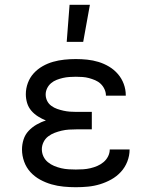

<svg xmlns="http://www.w3.org/2000/svg" viewBox="-20 -775 640 803"><path d="M297 8Q272 8 246 5.5Q220 3 195.5 -4Q171 -11 148 -23.5Q125 -36 107.5 -55Q90 -74 81 -99Q72 -124 72 -150Q72 -171 78.5 -191.5Q85 -212 99.5 -227.5Q114 -243 133 -254Q152 -265 172 -271Q155 -278 139 -288Q123 -298 111 -312Q99 -326 93.5 -344Q88 -362 88 -381Q88 -405 96.5 -428Q105 -451 121 -468.5Q137 -486 158 -498Q179 -510 202 -516.5Q225 -523 249 -525.5Q273 -528 297 -528Q321 -528 345 -525.5Q369 -523 392 -516Q415 -509 436 -496.5Q457 -484 473 -465.5Q489 -447 497.5 -424Q506 -401 506 -377V-375H423V-376Q423 -389 417 -402Q411 -415 401 -424.5Q391 -434 378 -439.5Q365 -445 352 -448.5Q339 -452 325 -453Q311 -454 297 -454Q284 -454 270 -453Q256 -452 243 -449Q230 -446 217 -441Q204 -436 193.5 -427Q183 -418 177 -405.5Q171 -393 171 -380Q171 -366 177 -353.5Q183 -341 194.5 -332.5Q206 -324 219 -319.5Q232 -315 245.5 -312Q259 -309 272.5 -308Q286 -307 300 -307H364V-234H300Q284 -234 268.5 -233Q253 -232 238 -228.5Q223 -225 208.5 -219.5Q194 -214 181.5 -204.5Q169 -195 162 -180.5Q155 -166 155 -151Q155 -135 161.5 -121Q168 -107 180 -97Q192 -87 206.5 -81Q221 -75 236 -71.5Q251 -68 266.5 -67Q282 -66 297 -66Q313 -66 328 -67Q343 -68 358 -71.5Q373 -75 387 -81Q401 -87 413 -97Q425 -107 432 -121Q439 -135 439 -150H522V-149Q522 -124 512.5 -99.5Q503 -75 485.5 -56Q468 -37 445.5 -24.5Q423 -12 398.5 -4.5Q374 3 348.5 5.5Q323 8 297 8ZM259 -600 271 -755H356L328 -600Z"/></svg>

Font: Iosevka Aile
Style: Regular
Weight: 400
Designer: Belleve Invis
Foundry: Belleve Invis
Version: Version 28.0.1; ttfautohint (v1.8.4)